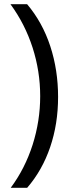

<svg xmlns="http://www.w3.org/2000/svg" viewBox="-20 -734 336 912"><path d="M108.9 158.2H30.8Q98.6 66.9 134.8 -45.9Q170.9 -159.2 170.9 -277.3Q170.9 -395.5 134.8 -507.8Q98.6 -620.1 29.8 -713.9H108.9Q181.6 -627.9 218.8 -514.6Q255.9 -401.4 255.9 -273.4Q255.9 -145.5 218.3 -35.2Q180.7 75.2 108.9 158.2Z"/></svg>

Font: OpenSansHebrew-Regular
Style: Regular
Weight: 400
Foundry: Ascender Corporation, Yanek Iontef
Version: Version 2.001;PS 002.001;hotconv 1.0.70;makeotf.lib2.5.58329